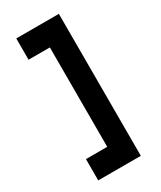

<svg xmlns="http://www.w3.org/2000/svg" viewBox="-202 -869 784 937"><g transform="rotate(-30 190.0 -400.0)"><path d="M300 -800H60V-680H180V-120H60V0H300Z"/></g></svg>

Font: Gauge Heavy
Style: Bold
Weight: 900
Designer: Daniel Pimley
Foundry: Daniel Pimley
Version: Version 1.003;PS 001.001;hotconv 1.0.56